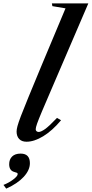

<svg xmlns="http://www.w3.org/2000/svg" viewBox="-96 -831 544 1140"><path d="M61.5 10.5Q33 10.5 17.8 -5.8Q2.5 -22 2.5 -50Q2.5 -63 7.8 -82.5Q13 -102 28 -141.8Q43 -181.5 72.5 -253Q102 -324.5 150.5 -441.5L293 -781.5L215 -794.5L212 -811H428.5L210.5 -303.5Q173.5 -218 153 -169.2Q132.5 -120.5 124.2 -97Q116 -73.5 116 -63.5Q116 -56 121.2 -51.8Q126.5 -47.5 133.5 -47.5Q147 -47.5 171 -64.2Q195 -81 242.5 -131L266.5 -117Q214 -54.5 160.5 -22Q107 10.5 61.5 10.5ZM-59 289 -75.5 267Q-42.5 254 -16.8 234.2Q9 214.5 9 202.5Q9 197.5 5 195.2Q1 193 -11 190Q-41.5 182 -41.5 144Q-41.5 115.5 -24 98.2Q-6.5 81 26.5 81Q81.5 81 81.5 138Q81.5 179 44.8 219Q8 259 -59 289Z"/></svg>

Font: Libre Caslon Text Medium Italic
Style: Regular
Weight: 500
Italic angle: -22.583°
Designer: Pablo Impallari, Rodrigo Fuenzalida, Katja Schimmel
Foundry: Pablo Impallari, Rodrigo Fuenzalida
Version: Version 2.000